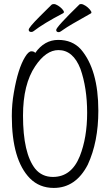

<svg xmlns="http://www.w3.org/2000/svg" viewBox="-20 -907 540 943"><path d="M244 16Q174 16 127 -31Q38 -122 38 -337Q38 -396 48 -452Q68 -570 103 -627Q120 -655 134 -655Q148 -655 153 -647Q198 -711 266 -711Q335 -711 377 -665Q463 -565 463 -363Q463 -210 411 -98Q352 16 244 16ZM240 -38Q331 -38 372 -140Q408 -231 408 -353Q408 -475 375 -569Q339 -661 267 -661Q206 -661 153 -582Q93 -493 93 -339Q93 -154 153 -78Q186 -38 240 -38ZM134 -750Q121 -750 121 -761Q121 -772 175.5 -826.5Q230 -881 233.5 -884Q237 -887 245 -887Q253 -887 265 -879.5Q277 -872 285.5 -862.5Q294 -853 294 -848Q294 -844 290 -842Q194 -792 145 -754Q140 -750 134 -750ZM269 -749Q256 -749 256 -760Q256 -774 370 -885Q371 -887 379 -887Q387 -887 399.5 -879Q412 -871 420.5 -861Q429 -851 429 -846Q429 -842 426 -841Q315 -779 295 -764Q275 -749 269 -749Z"/></svg>

Font: LXGW WenKai Mono TC Light
Style: Regular
Weight: 300
Designer: LXGW / Fontworks Inc.
Foundry: LXGW / Fontworks Inc.
Version: Version 1.330